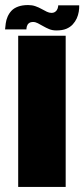

<svg xmlns="http://www.w3.org/2000/svg" viewBox="-57 -740 334 760"><path d="M15 0H203V-598.5H15ZM166 -619.5Q190 -619.5 205.5 -626Q221 -632.5 231 -643.5Q241 -654.5 246.8 -667.2Q252.5 -680 254.8 -693.8Q257 -707.5 256.5 -719H173.5Q173.5 -713.5 171 -706Q168.5 -698.5 162.2 -693.8Q156 -689 146.5 -689Q138 -689 128.5 -693.5Q119 -698 107.5 -704.5Q96 -711 83 -715.5Q70 -720 54.5 -720Q31.5 -720 15 -714Q-1.5 -708 -11.2 -697.8Q-21 -687.5 -26.8 -674.2Q-32.5 -661 -34.2 -648Q-36 -635 -37 -623.5H47.5Q47.5 -629 49.5 -636.2Q51.5 -643.5 57.5 -648.2Q63.5 -653 74.5 -653Q83 -653 92.8 -648Q102.5 -643 113.8 -636.5Q125 -630 137.5 -624.8Q150 -619.5 166 -619.5Z"/></svg>

Font: Anybody ExtraCondensed Black
Style: Regular
Weight: 900
Width: 2
Version: Version 1.113;gftools[0.9.25]